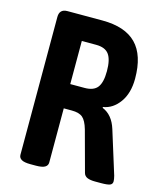

<svg xmlns="http://www.w3.org/2000/svg" viewBox="-107 -777 714 856"><g transform="rotate(15 250.0 -349.0)"><path d="M115 2Q86 2 73.5 -5.5Q61 -13 61 -27V-663Q61 -700 98 -700H259Q364 -700 415.5 -647.5Q467 -595 467 -487Q467 -420 436.5 -377.5Q406 -335 361 -328V-324Q408 -305 427 -244L489 -45Q493 -29 493 -20Q493 -7 481.5 -2.5Q470 2 441 2H413Q391 2 377.5 -3.5Q364 -9 360 -23L309 -211Q298 -249 281.5 -263Q265 -277 231 -277H194V-27Q194 -13 181.5 -5.5Q169 2 140 2ZM194 -389H260Q302 -389 319.5 -412Q337 -435 337 -487Q337 -540 319.5 -564Q302 -588 260 -588H194Z"/></g></svg>

Font: Asap Condensed SemiBold
Style: Regular
Weight: 600
Width: 3
Designer: Pablo Cosgaya
Foundry: Omnibus-Type
Version: Version 3.001; ttfautohint (v1.8.4.7-5d5b)